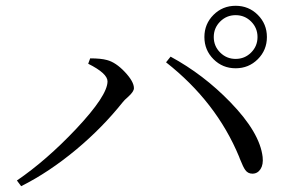

<svg xmlns="http://www.w3.org/2000/svg" viewBox="-20 -724 1040 660"><path d="M52.7 -84 38.1 -103.5Q139.6 -172.9 241.2 -280.3Q349.6 -395.5 349.6 -444.3Q349.6 -471.7 283.2 -504.9L290 -523.4Q327.1 -523.4 347.7 -517.6Q377.9 -509.8 409.2 -476.6Q440.4 -443.4 440.4 -420.9Q440.4 -409.2 420.9 -391.6Q407.2 -379.9 401.4 -372.1Q332 -285.2 243.2 -210.9Q148.4 -131.8 52.7 -84ZM847.7 -127Q832 -127 823.2 -139.6Q816.4 -148.4 804.7 -177.7Q802.7 -182.6 801.8 -185.5Q723.6 -374 550.8 -509.8L566.4 -529.3Q679.7 -467.8 771.5 -373Q873 -268.6 882.8 -184.6Q885.7 -158.2 875.5 -142.6Q865.2 -127 847.7 -127ZM790 -704.1Q835 -704.1 866.2 -672.9Q897.5 -641.6 897.5 -596.7Q897.5 -551.8 866.2 -520.5Q835 -489.3 790 -489.3Q745.1 -489.3 713.9 -520.5Q682.6 -551.8 682.6 -596.7Q682.6 -641.6 713.9 -672.9Q745.1 -704.1 790 -704.1ZM790 -521.5Q821.3 -521.5 843.3 -543.5Q865.2 -565.4 865.2 -596.7Q865.2 -627.9 843.3 -649.9Q821.3 -671.9 790 -671.9Q758.8 -671.9 736.8 -649.9Q714.8 -627.9 714.8 -596.7Q714.8 -565.4 736.8 -543.5Q758.8 -521.5 790 -521.5Z"/></svg>

Font: Bpmf Zihi Only R
Style: R
Weight: 400
Foundry: But Ko
Version: Version 1.320